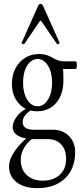

<svg xmlns="http://www.w3.org/2000/svg" viewBox="-20 -706 420 999"><path d="M108 -479Q104 -475 100.5 -476Q97 -477 94.5 -479.5Q92 -482 93 -484L177 -673Q183 -686 191 -686Q200 -686 205 -673L289 -486Q292 -480 284 -477Q279 -474 275 -479L202 -586Q193 -599 191 -599Q189 -599 180 -586ZM172 -127Q152 -127 139 -131Q98 -104 98 -71Q98 -31 157 -31H256Q306 -31 338.5 1.5Q371 34 371 85Q371 172 318 222.5Q265 273 173 273Q107 273 67 242.5Q27 212 27 160Q27 96 116 14Q83 9 64.5 -6.5Q46 -22 46 -43Q46 -69 64.5 -95.5Q83 -122 114 -140Q81 -156 61.5 -190Q42 -224 42 -268Q42 -337 82 -381Q122 -425 185 -425Q221 -425 253 -406Q284 -387 308 -387H373Q380 -387 380 -367Q380 -347 373 -347H308Q310 -326 310 -289Q310 -215 272.5 -171Q235 -127 172 -127ZM176 -153Q208 -153 229.5 -187.5Q251 -222 251 -276Q251 -330 229.5 -364.5Q208 -399 176 -399Q143 -399 121.5 -364.5Q100 -330 100 -276Q100 -222 121.5 -187.5Q143 -153 176 -153ZM202 234Q258 234 291 203.5Q324 173 324 121Q324 73 298.5 45.5Q273 18 228 18H144Q88 67 88 126Q88 176 119.5 205Q151 234 202 234Z"/></svg>

Font: Junicode Cond Light
Style: Regular
Weight: 300
Width: 3
Designer: Peter S. Baker
Version: Version 2.201